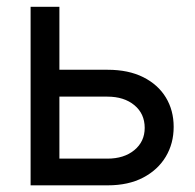

<svg xmlns="http://www.w3.org/2000/svg" viewBox="-20 -556 586 576"><path d="M145.5 -346.7H303.2Q365.2 -346.7 409.7 -324.5Q454.1 -302.2 477.5 -263.7Q501 -225.1 501 -175.3Q501 -125.5 477.3 -85.9Q453.6 -46.4 409.4 -23.2Q365.2 0 303.2 0H71.8V-535.6H158.2V-80.1H302.2Q352.1 -80.1 383.1 -105.7Q414.1 -131.3 414.1 -172.4Q414.1 -214.8 383.1 -240.5Q352.1 -266.1 302.2 -266.1H145.5Z"/></svg>

Font: Inter 20pt
Style: Regular
Weight: 400
Version: Version 4.001;git-66647c0bb